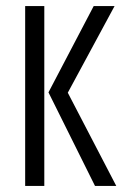

<svg xmlns="http://www.w3.org/2000/svg" viewBox="-20 -611 413 631"><path d="M292.2 0 139.3 -307.4 287.9 -591H356.5L202.8 -306.3L362.1 0ZM62.7 0V-591H125.6V0Z"/></svg>

Font: Alumni Sans SC Thin
Style: Regular
Weight: 100
Designer: Robert E. Leuschke
Foundry: Robert E. Leuschke
Version: Version 1.018